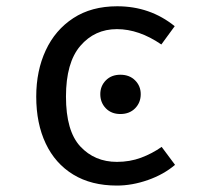

<svg xmlns="http://www.w3.org/2000/svg" viewBox="-20 -571 655 603"><path d="M347.2 -62.6Q387.7 -62.6 422.8 -75.6Q457.9 -88.7 487.7 -109.7L529.7 -53.3Q494.4 -23.1 444.6 -5.6Q394.9 11.8 347.2 11.8Q266.7 11.8 210 -22.8Q153.3 -57.4 123.6 -120.3Q93.8 -183.1 93.8 -267.7Q93.8 -348.7 123.6 -412.8Q153.3 -476.9 210.3 -514.1Q267.2 -551.3 348.2 -551.3Q451.3 -551.3 528.7 -488.7L486.7 -431.3Q416.4 -479.5 347.2 -479.5Q277.4 -479.5 232.3 -426.9Q187.2 -374.4 187.2 -267.7Q187.2 -159.5 232.3 -111Q277.4 -62.6 347.2 -62.6ZM358 -336.3Q386.6 -336.3 404.3 -318.6Q422 -300.9 422 -275.3Q422 -248.8 404.3 -230.8Q386.6 -212.9 358 -212.9Q329.9 -212.9 312.4 -230.8Q295 -248.8 295 -275.3Q295 -300.9 312.4 -318.6Q329.9 -336.3 358 -336.3Z"/></svg>

Font: FiraCode Nerd Font Mono
Style: Regular
Weight: 400
Monospace: yes
Designer: Carrois Corporate, Edenspiekermann AG, Nikita Prokopov
Foundry: Carrois Corporate, Edenspiekermann AG, Nikita Prokopov
Version: Version 6.002;Nerd Fonts 3.4.0